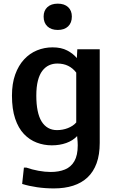

<svg xmlns="http://www.w3.org/2000/svg" viewBox="-20 -802 642 1066"><path d="M279.3 244.1Q231 244.1 185.8 237.5Q140.6 231 103 219.2L112.8 128.4H126Q157.7 139.6 193.8 146.2Q230 152.8 261.7 152.8Q307.1 152.8 340.8 138.9Q374.5 125 393.1 92.5Q411.6 60.1 411.6 4.9Q411.6 -4.4 410.9 -15.4Q410.2 -26.4 408.2 -46.4Q384.3 -21 347.9 -8.1Q311.5 4.9 267.6 4.9Q223.6 4.9 183.8 -10.3Q144 -25.4 113 -57.9Q82 -90.3 64.2 -143.3Q46.4 -196.3 46.4 -271Q46.4 -338.4 64.5 -388.4Q82.5 -438.5 113.8 -472.2Q145 -505.9 185.8 -522.5Q226.6 -539.1 272 -539.1Q320.3 -539.1 353.5 -521.5Q386.7 -503.9 406.7 -479.5L409.2 -528.3H533.7V-8.8Q533.7 56.6 516.4 104.2Q499 151.9 466.1 182.9Q433.1 213.9 386 229Q338.9 244.1 279.3 244.1ZM296.4 -79.6Q312.5 -79.6 327.9 -82.5Q343.3 -85.4 356.9 -90.8Q370.6 -96.2 382.6 -104Q394.5 -111.8 403.3 -122.1V-398.9Q393.6 -411.6 382.3 -420.9Q371.1 -430.2 358.2 -436.5Q345.2 -442.9 330.3 -446Q315.4 -449.2 297.9 -449.2Q273.4 -449.2 252.2 -439.5Q231 -429.7 215.1 -408.9Q199.2 -388.2 190.4 -354Q181.6 -319.8 181.6 -271Q181.6 -223.1 189 -187.3Q196.3 -151.4 210.9 -127.7Q225.6 -104 247.1 -91.8Q268.6 -79.6 296.4 -79.6ZM300.8 -635.7Q264.2 -635.7 243.2 -655.5Q222.2 -675.3 222.2 -710Q222.2 -743.2 243.2 -762.5Q264.2 -781.7 300.8 -781.7Q337.4 -781.7 358.2 -762.5Q378.9 -743.2 378.9 -710Q378.9 -675.3 358.2 -655.5Q337.4 -635.7 300.8 -635.7Z"/></svg>

Font: Comme SemiBold
Style: Regular
Weight: 600
Version: Version 1.000;gftools[0.9.27]